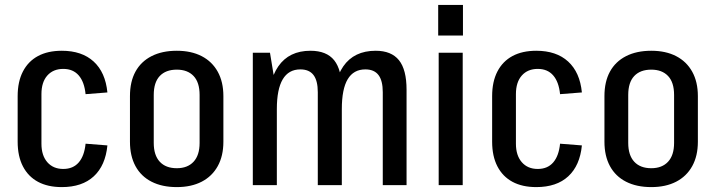

<svg xmlns="http://www.w3.org/2000/svg" viewBox="-20 -755 2918 783"><path d="M232 8Q175 8 135 -13.5Q95 -35 73.5 -76.5Q52 -118 52 -177V-363Q52 -422 73.5 -463.5Q95 -505 135 -526.5Q175 -548 232 -548Q314 -548 362 -504Q410 -460 418 -378L329 -371Q324 -421 301 -447.5Q278 -474 238 -474Q197 -474 173 -447Q149 -420 149 -371V-169Q149 -121 173 -93.5Q197 -66 238 -66Q278 -66 301 -92.5Q324 -119 329 -169L418 -162Q410 -80 362.5 -36Q315 8 232 8Z M701 8Q641 8 598 -14Q555 -36 532.5 -77.5Q510 -119 510 -177V-363Q510 -422 532.5 -463Q555 -504 598 -526Q641 -548 701 -548Q760 -548 802.5 -526Q845 -504 868 -462.5Q891 -421 891 -363V-177Q891 -119 868 -77.5Q845 -36 802.5 -14Q760 8 701 8ZM701 -69Q745 -69 769.5 -95.5Q794 -122 794 -172V-368Q794 -419 769.5 -445Q745 -471 701 -471Q656 -471 631.5 -445Q607 -419 607 -368V-172Q607 -122 631.5 -95.5Q656 -69 701 -69Z M1541 -379Q1541 -426 1523.5 -449Q1506 -472 1470 -472Q1422 -472 1398 -432Q1374 -392 1374 -310L1336 -241V-296Q1336 -421 1380 -484.5Q1424 -548 1512 -548Q1576 -548 1607 -509.5Q1638 -471 1638 -389V0H1541ZM1011 -540H1081L1109 -370V0H1011ZM1276 -379Q1276 -426 1258.5 -449Q1241 -472 1205 -472Q1157 -472 1133 -431.5Q1109 -391 1109 -310L1071 -241V-296Q1071 -421 1115 -484.5Q1159 -548 1246 -548Q1312 -548 1343 -509Q1374 -470 1374 -389V0H1276Z M1867 -540V0H1769V-540ZM1868 -735V-610H1767V-735Z M2167 8Q2110 8 2070 -13.5Q2030 -35 2008.5 -76.5Q1987 -118 1987 -177V-363Q1987 -422 2008.5 -463.5Q2030 -505 2070 -526.5Q2110 -548 2167 -548Q2249 -548 2297 -504Q2345 -460 2353 -378L2264 -371Q2259 -421 2236 -447.5Q2213 -474 2173 -474Q2132 -474 2108 -447Q2084 -420 2084 -371V-169Q2084 -121 2108 -93.5Q2132 -66 2173 -66Q2213 -66 2236 -92.5Q2259 -119 2264 -169L2353 -162Q2345 -80 2297.5 -36Q2250 8 2167 8Z M2636 8Q2576 8 2533 -14Q2490 -36 2467.5 -77.5Q2445 -119 2445 -177V-363Q2445 -422 2467.5 -463Q2490 -504 2533 -526Q2576 -548 2636 -548Q2695 -548 2737.5 -526Q2780 -504 2803 -462.5Q2826 -421 2826 -363V-177Q2826 -119 2803 -77.5Q2780 -36 2737.5 -14Q2695 8 2636 8ZM2636 -69Q2680 -69 2704.5 -95.5Q2729 -122 2729 -172V-368Q2729 -419 2704.5 -445Q2680 -471 2636 -471Q2591 -471 2566.5 -445Q2542 -419 2542 -368V-172Q2542 -122 2566.5 -95.5Q2591 -69 2636 -69Z"/></svg>

Font: Pathway Extreme Condensed Medium
Style: Regular
Weight: 500
Width: 3
Version: Version 1.001;gftools[0.9.26]